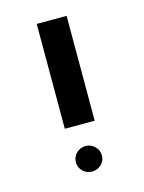

<svg xmlns="http://www.w3.org/2000/svg" viewBox="-79 -649 418 557"><g transform="rotate(-15 130.0 -371.0)"><path d="M174.8 -599.1V-284.2H85V-599.1ZM90.8 -181.2Q90.8 -198.2 102.5 -209.2Q114.3 -220.2 129.9 -220.2Q145.5 -220.2 157.2 -209.2Q168.9 -198.2 168.9 -181.2Q168.9 -165.5 157.2 -154.5Q145.5 -143.6 129.9 -143.6Q114.3 -143.6 102.5 -154.5Q90.8 -165.5 90.8 -181.2Z"/></g></svg>

Font: Arimo Nerd Font
Style: Regular
Weight: 400
Designer: Steve Matteson
Foundry: Monotype Imaging Inc.
Version: Version 1.33;Nerd Fonts 3.2.1